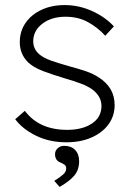

<svg xmlns="http://www.w3.org/2000/svg" viewBox="-20 -551 519 757"><path d="M242 10Q174 10 121 -16.5Q68 -43 40 -81L78 -114Q134 -39 245 -39Q305 -39 342.5 -64Q380 -89 380 -133Q380 -172 343 -199Q326 -211 300 -221Q274 -231 239 -241Q186 -257 149 -271Q112 -285 90 -306Q58 -338 58 -385Q58 -428 81 -461Q104 -494 144 -512.5Q184 -531 235 -531Q291 -531 343 -507.5Q395 -484 429 -447L395 -410Q365 -443 326.5 -464Q288 -485 238 -485Q183 -485 147 -457.5Q111 -430 111 -388Q111 -357 136 -336Q153 -322 181.5 -312Q210 -302 252 -290Q290 -280 319 -270Q348 -260 369 -246Q432 -206 432 -137Q432 -94 408 -61Q384 -28 341 -9Q298 10 242 10ZM215 186 194 162Q218 147 229.5 136.5Q241 126 241 113Q241 103 234.5 98.5Q228 94 219 90Q197 82 197 57Q197 43 207.5 33.5Q218 24 233 24Q261 24 276.5 40.5Q292 57 292 85Q292 118 273.5 140.5Q255 163 215 186Z"/></svg>

Font: Lexend Deca ExtraLight
Style: Regular
Weight: 200
Designer: Bonnie Shaver-Troup, Thomas Jockin
Foundry: Lexend
Version: Version 1.008; ttfautohint (v1.8.4.7-5d5b)